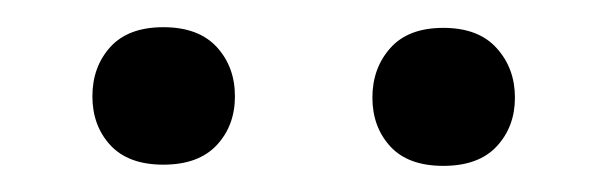

<svg xmlns="http://www.w3.org/2000/svg" viewBox="-20 -705 458 144"><path d="M272.7 -595.2Q259.3 -609.9 259.3 -631.8Q259.3 -653.8 272.7 -668.9Q286.1 -684.1 312.5 -684.1Q338.9 -684.1 352.5 -668.9Q366.2 -653.8 366.2 -631.8Q366.2 -609.9 352.5 -595.2Q338.9 -580.6 312.5 -580.6Q286.1 -580.6 272.7 -595.2ZM62.7 -596.2Q49.3 -610.8 49.3 -632.8Q49.3 -654.8 62.7 -669.7Q76.2 -684.6 102.5 -684.6Q128.9 -684.6 142.6 -669.7Q156.2 -654.8 156.2 -632.8Q156.2 -610.8 142.6 -596.2Q128.9 -581.5 102.5 -581.5Q76.2 -581.5 62.7 -596.2Z"/></svg>

Font: MAUL Condensed
Style: Condensed Regular
Weight: 400
Designer: MAUL
Version: Version 1.0; 2020; ttfautohint (v1.8.3)